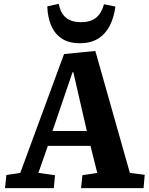

<svg xmlns="http://www.w3.org/2000/svg" viewBox="-20 -975 773 995"><path d="M474 -711 653 -79 730 -69 724 0H400L407 -67L484 -79L449 -219H228L179 -79L265 -67L259 0H6L13 -68L85 -79L312 -695ZM252 -296H430L360 -601H356ZM284 -955Q295 -904 323.5 -882Q352 -860 400 -860Q449 -860 477.5 -883Q506 -906 519 -953L578 -941Q571 -886 549.5 -843Q528 -800 489.5 -775.5Q451 -751 394 -751Q337 -751 300.5 -775Q264 -799 245.5 -842Q227 -885 225 -942Z"/></svg>

Font: Literata
Style: Bold Italic
Weight: 700
Italic angle: -2°
Designer: Latin by Veronika Burian and Jose Scaglione. Greek by Irene Vlachou. Cyrillic by Vera Evstafieva
Foundry: TypeTogether
Version: Version 3.103;gftools[0.9.29]